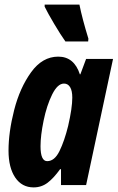

<svg xmlns="http://www.w3.org/2000/svg" viewBox="-20 -804 511 834"><path d="M17 -150Q17 -230 41.5 -326Q66 -422 115 -490Q164 -558 233 -558Q302 -558 327 -481H329L354 -548H471L354 0H245V-69H241Q213 -30 186.5 -10Q160 10 126 10Q75 10 46 -33Q17 -76 17 -150ZM276 -257Q294 -335 294 -380Q294 -410 284.5 -425.5Q275 -441 258 -441Q230 -441 206.5 -393.5Q183 -346 169.5 -280.5Q156 -215 156 -169Q156 -104 185 -104Q217 -104 238.5 -148Q260 -192 276 -257ZM174 -775V-784H325Q337 -724 364 -636L363 -624H264Q244 -652 215.5 -700Q187 -748 174 -775Z"/></svg>

Font: Noto Sans Display Ex Bold Cond
Style: Italic
Weight: 800
Width: 3
Italic angle: -12°
Designer: Monotype Design team
Foundry: Monotype Imaging Inc.
Version: Version 1.000